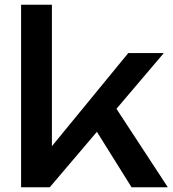

<svg xmlns="http://www.w3.org/2000/svg" viewBox="-20 -790 728 810"><path d="M199 -113 161 -127 521 -566H671L190 0H69V-770H199ZM360 -280 451 -362 688 0H535Z"/></svg>

Font: Unbounded
Style: Regular
Weight: 400
Designer: Luke Prowse, Jean-Baptiste Morizot, Fátima Lázaro, Florian Runge
Foundry: NaN
Version: Version 1.701;gftools[0.9.28.dev5+ged2979d]